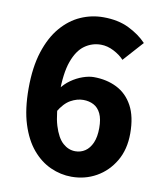

<svg xmlns="http://www.w3.org/2000/svg" viewBox="-85 -825 770 909"><g transform="rotate(10 299.5 -371.0)"><path d="M320 14Q268 14 219 -8Q170 -30 131.5 -75.5Q93 -121 70.5 -192Q48 -263 48 -363Q48 -465 72 -539.5Q96 -614 137 -662Q178 -710 230 -733Q282 -756 339 -756Q410 -756 462 -730.5Q514 -705 548 -669L462 -573Q443 -594 412 -610Q381 -626 350 -626Q307 -626 272 -601Q237 -576 216.5 -519Q196 -462 196 -363Q196 -267 213 -211.5Q230 -156 257 -132Q284 -108 317 -108Q343 -108 364 -122Q385 -136 397.5 -164.5Q410 -193 410 -236Q410 -279 397.5 -305Q385 -331 363 -342.5Q341 -354 313 -354Q283 -354 252.5 -337Q222 -320 196 -276L189 -384Q208 -411 235 -430Q262 -449 291 -459Q320 -469 343 -469Q405 -469 454 -444.5Q503 -420 531 -368.5Q559 -317 559 -236Q559 -159 526 -103Q493 -47 439 -16.5Q385 14 320 14Z"/></g></svg>

Font: Noto Sans JP Thin ExtraBold
Style: Regular
Weight: 800
Version: Version 2.004-H2;hotconv 1.0.118;makeotfexe 2.5.65603